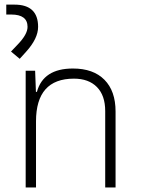

<svg xmlns="http://www.w3.org/2000/svg" viewBox="-20 -831 626 851"><path d="M446.3 0V-338.9Q446.3 -407.7 409.7 -445.1Q373 -482.4 307.6 -482.4Q139.6 -482.4 139.6 -293V0H93.8V-517.6H135.7L139.2 -423.8H143.6Q171.9 -527.3 303.2 -527.3Q393.6 -527.3 442.9 -477.5Q492.2 -427.7 492.2 -336.9V0ZM67.4 -570.3 28.8 -602.5 58.1 -633.3Q102.1 -678.7 102.1 -711.9Q102.1 -766.6 29.8 -766.6H7.8V-810.5H44.4Q148.9 -810.5 148.9 -711.9Q148.9 -660.2 95.2 -601.1Z"/></svg>

Font: Cascadia Code NF ExtraLight
Style: Regular
Weight: 200
Monospace: yes
Designer: Aaron Bell
Foundry: Saja Typeworks
Version: Version 2404.023; ttfautohint (v1.8.4)